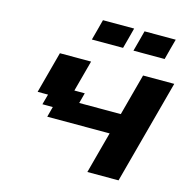

<svg xmlns="http://www.w3.org/2000/svg" viewBox="-123 -995 1101 1115"><g transform="rotate(15 427.5 -437.5)"><path d="M500 0H687.5Q715.3 -104 771.2 -312.3Q827.1 -520.5 855 -625H667.5Q656.2 -583.5 634 -500Q611.8 -416.5 600.6 -375H350.6L367.2 -437.5H304.7L355 -625H167.5Q156.2 -583.5 134 -500Q111.8 -416.5 100.6 -375H163.1L146 -312.5H208.5L191.9 -250H566.9Q555.7 -208.5 533.4 -125.2Q511.2 -42 500 0ZM576.2 -750H763.7Q769 -770.5 780 -812.5Q791 -854.5 796.9 -875H609.4Q604 -854 593 -812.5Q582 -771 576.2 -750ZM326.2 -750H513.7Q519.5 -771 530.5 -812.5Q541.5 -854 546.9 -875H359.4Q354 -854 343 -812.5Q332 -771 326.2 -750Z"/></g></svg>

Font: Faithful 32x
Style: SemiboldOblique
Weight: 400
Foundry: Faithful Resource Pack
Version: Version 1.0; January 27, 2023